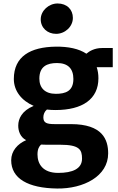

<svg xmlns="http://www.w3.org/2000/svg" viewBox="-20 -833 677 1105"><path d="M44.4 89.4C44.4 194.3 141.1 250 309.1 252C460.4 253.9 602.5 181.6 602.5 49.8C602.5 -29.8 569.8 -118.7 388.2 -118.7H295.4C249 -118.7 229.5 -125.5 229.5 -157.7C229.5 -174.3 236.3 -191.4 250 -202.6C265.6 -200.7 281.7 -199.7 298.8 -199.7C455.1 -199.7 546.4 -262.7 546.4 -382.8C546.4 -406.2 543 -427.2 536.6 -446.3H628.9V-556.6H566.9C524.9 -556.6 494.6 -539.1 477.1 -523.9C434.1 -552.7 373 -565.4 300.8 -564.5C154.8 -562.5 59.6 -508.3 59.6 -378.4C59.6 -310.1 103.5 -253.9 173.8 -223.6C105 -195.3 85.4 -148.9 85 -111.3C84.5 -79.1 96.7 -43.9 130.4 -26.4C81.1 -4.9 44.4 35.6 44.4 89.4ZM301.3 -293C239.3 -293 206.5 -326.7 206.5 -380.4C206.5 -451.2 251.5 -470.2 308.1 -470.2C370.6 -470.2 402.3 -438.5 402.3 -378.4C402.3 -308.6 357.4 -293 301.3 -293ZM195.8 55.7C195.8 24.9 205.1 9.3 216.3 -1C226.1 -0.5 235.8 0 246.6 0H326.2C437.5 0 452.1 28.3 452.1 80.1C452.1 138.7 397 162.1 314.9 162.1C225.6 162.1 195.8 109.9 195.8 55.7ZM302.7 -638.2C354.5 -638.2 399.4 -679.7 399.4 -730C399.4 -777.8 365.7 -813 311.5 -813C260.7 -813 214.4 -771.5 214.4 -721.7C214.4 -672.9 252.9 -638.2 302.7 -638.2Z"/></svg>

Font: Merriweather Sans
Style: Bold
Weight: 700
Designer: Eben Sorkin ( eben@eyebytes.com )
Foundry: Eben Sorkin
Version: Version 1.003